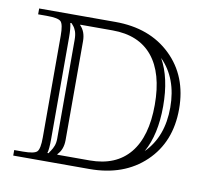

<svg xmlns="http://www.w3.org/2000/svg" viewBox="-59 -520 641 585"><g transform="rotate(10 262.0 -227.5)"><path d="M148.9 -25.9H249Q330.1 -25.9 372.6 -77.4Q415 -128.9 415 -227.1Q415 -325.2 372.6 -376.7Q330.1 -428.2 249 -428.2H148.9V-426.8Q166 -409.7 166 -379.9V-74.2Q166 -44.9 148.9 -27.8ZM43.9 -437H17.1V-455.1H252.9Q359.4 -455.1 424.8 -392.1Q490.2 -329.1 490.2 -227.1Q490.2 -125 424.8 -62.5Q359.4 0 252.9 0H17.1V-17.1H43.9Q79.1 -17.1 87.6 -25.9Q96.2 -34.7 96.2 -69.8V-384.8Q96.2 -419.9 87.6 -428.5Q79.1 -437 43.9 -437ZM409.2 -83Q462.9 -136.7 462.9 -227.1Q462.9 -317.4 409.2 -371.1Q440.9 -314.9 440.9 -227.1Q440.9 -139.2 409.2 -83ZM122.1 -428.2H118.2Q122.1 -412.1 122.1 -384.8V-69.8Q122.1 -38.1 118.2 -25.9H122.1Q123 -28.3 127.9 -35.2Q132.8 -42 136.5 -51.8Q140.1 -61.5 140.1 -74.2V-379.9Q140.1 -395.5 136.5 -405.8Q132.8 -416 127.4 -421.9Z"/></g></svg>

Font: FoglihtenNo01
Style: Regular
Weight: 500
Version: Version 0.61